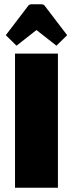

<svg xmlns="http://www.w3.org/2000/svg" viewBox="-20 -875 340 895"><path d="M7 0ZM250 -625V0H50V-625ZM7 -711 110 -846Q116 -855 126 -855H174Q184 -855 190 -846L293 -711L243 -662L150 -735L57 -662Z"/></svg>

Font: Changa Black
Style: Regular
Weight: 900
Designer: Eduardo Rodriguez Tunni
Foundry: Eduardo Rodriguez Tunni
Version: Version 2.001; ttfautohint (v1.5.10-5e6f)